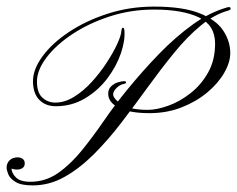

<svg xmlns="http://www.w3.org/2000/svg" viewBox="-99 -562 719 582"><path d="M0 0Q-35 0 -52 -10.5Q-69 -21 -74 -34Q-79 -47 -79 -54Q-79 -67 -70 -76Q-61 -85 -45 -85Q-37 -85 -30.5 -80.5Q-24 -76 -24 -67Q-24 -57 -31 -52.5Q-38 -48 -47 -48Q-54 -48 -59 -49.5Q-64 -51 -64 -51Q-64 -38 -51 -24.5Q-38 -11 -7 -11Q39 -11 77 -37.5Q115 -64 149 -106Q183 -148 216 -196Q249 -244 285 -288Q333 -347 383 -398.5Q433 -450 485 -487.5Q537 -525 591 -540Q599 -542 600 -537Q601 -532 593 -530Q550 -518 509 -484Q468 -450 428.5 -401.5Q389 -353 349.5 -298.5Q310 -244 269.5 -191Q229 -138 186 -95Q143 -52 97 -26Q51 0 0 0ZM354 -219Q295 -219 262 -235Q229 -251 229 -278Q229 -292 238 -300.5Q247 -309 258.5 -312.5Q270 -316 277 -316Q283 -316 283 -312.5Q283 -309 278 -308Q265 -306 254.5 -295.5Q244 -285 244 -276Q244 -263 269.5 -246Q295 -229 349 -229Q376 -229 411 -241.5Q446 -254 478.5 -279.5Q511 -305 532 -342.5Q553 -380 553 -430Q553 -486 503.5 -509.5Q454 -533 368 -533Q297 -533 233 -512Q169 -491 119.5 -458Q70 -425 41.5 -387Q13 -349 13 -315Q13 -281 29.5 -266Q46 -251 69 -251Q97 -251 125.5 -268.5Q154 -286 179 -313.5Q204 -341 224 -371.5Q244 -402 256 -428Q268 -454 269 -468Q270 -478 273.5 -478Q277 -478 278 -471Q281 -440 267.5 -400.5Q254 -361 226.5 -324.5Q199 -288 159 -264Q119 -240 70 -240Q39 -240 20 -259.5Q1 -279 1 -316Q1 -352 30 -391.5Q59 -431 110 -465Q161 -499 227.5 -520.5Q294 -542 368 -542Q455 -542 505.5 -522Q556 -502 577.5 -469.5Q599 -437 599 -401Q599 -373 580.5 -341Q562 -309 529 -281.5Q496 -254 451.5 -236.5Q407 -219 354 -219Z"/></svg>

Font: Kapakana
Style: Regular
Weight: 400
Designer: Kousuke Nagai
Version: Version 1.002